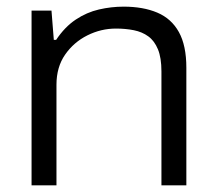

<svg xmlns="http://www.w3.org/2000/svg" viewBox="-20 -558 650 578"><path d="M75 0V-526H135L142 -438H149Q175 -477 208 -499Q241 -521 278 -529.5Q315 -538 352 -538Q411 -538 453.5 -520Q496 -502 518.5 -461.5Q541 -421 541 -354V0H466V-343Q466 -384 455.5 -409.5Q445 -435 426.5 -448.5Q408 -462 383 -467Q358 -472 329 -472Q284 -472 243 -451.5Q202 -431 176 -393.5Q150 -356 150 -303V0Z"/></svg>

Font: Archivo SemiExpanded Light
Style: Regular
Weight: 300
Width: 6
Designer: Hector Gatti
Foundry: Omnibus-Type
Version: Version 2.001